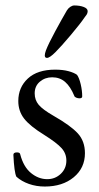

<svg xmlns="http://www.w3.org/2000/svg" viewBox="-20 -669 363 703"><path d="M29 0ZM40 -22Q32 -38 29 -102Q29 -111 42 -111Q53 -111 54 -104Q66 -58 93.5 -35.5Q121 -13 153 -13Q182 -13 202.5 -32.5Q223 -52 223 -81Q223 -107 205.5 -126.5Q188 -146 142 -175Q90 -207 68.5 -234.5Q47 -262 47 -299Q47 -349 82 -381.5Q117 -414 182 -414Q210 -414 230.5 -408.5Q251 -403 262 -395Q270 -384 275.5 -360.5Q281 -337 281 -316Q281 -309 271 -309Q265 -309 259 -311.5Q253 -314 252 -318Q238 -352 218.5 -369Q199 -386 171 -386Q145 -386 126 -370Q107 -354 107 -327Q107 -303 121.5 -285.5Q136 -268 176 -245Q239 -209 265 -180.5Q291 -152 291 -108Q291 -54 250 -20Q209 14 144 14Q113 14 86 4.5Q59 -5 40 -22ZM144 -466Q144 -473 148 -484Q157 -508 182.5 -555Q208 -602 225 -631Q230 -639 237.5 -644Q245 -649 252 -649Q272 -649 286.5 -643.5Q301 -638 301 -628Q301 -621 297 -615Q293 -609 291 -607Q274 -582 239 -540.5Q204 -499 183 -478Q162 -457 152 -457Q144 -457 144 -466Z"/></svg>

Font: EB Garamond
Style: Regular
Weight: 400
Designer: Georg Duffner and Octavio Pardo
Foundry: Georg Duffner
Version: Version 1.000; ttfautohint (v1.6)